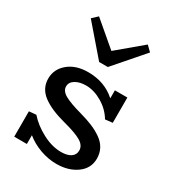

<svg xmlns="http://www.w3.org/2000/svg" viewBox="-185 -876 917 1002"><g transform="rotate(30 273.5 -375.0)"><path d="M288.1 -558.1H235.8L84 -733.9L116.2 -764.2L262.2 -640.1L410.2 -764.2L440.9 -733.9ZM287.1 -277.8Q331.1 -265.6 363 -252.2Q395 -238.8 422.4 -219.7Q449.7 -200.7 463.9 -174.3Q478 -147.9 478 -115.2Q478 -56.6 429 -21.2Q379.9 14.2 308.1 14.2Q258.3 14.2 209.5 -3.4Q160.6 -21 123 -51.8V1H46.9V-151.9L89.8 -155.8Q127.4 -112.8 185.3 -82.3Q243.2 -51.8 297.9 -51.8Q335 -51.8 356 -65.9Q377 -80.1 377 -106Q377 -136.2 344 -155.8Q311 -175.3 235.8 -194.8Q146 -218.3 97.4 -255.1Q48.8 -292 48.8 -351.1Q48.8 -407.7 94.5 -445.8Q140.1 -483.9 213.9 -483.9Q313.5 -483.9 380.9 -422.9V-471.2H456.1V-318.8L412.1 -314Q384.3 -360.8 335.4 -389.4Q286.6 -418 238.8 -418Q200.2 -418 175 -402.6Q149.9 -387.2 149.9 -361.8Q149.9 -334.5 182.9 -315.9Q215.8 -297.4 287.1 -277.8Z"/></g></svg>

Font: BioRhyme
Style: Regular
Weight: 400
Designer: Aoife Mooney
Foundry: Aoife Mooney Type
Version: Version 1.500;PS 001.500;hotconv 1.0.88;makeotf.lib2.5.64775